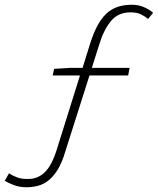

<svg xmlns="http://www.w3.org/2000/svg" viewBox="-42 -691 665 809"><path d="M69 98Q40 98 15.5 88.5Q-9 79 -22 71L-4 39Q10 49 30.5 56.5Q51 64 77 63Q118 63 147 34.5Q176 6 196 -57L295 -373H180L186 -401L254 -405H306L338 -508Q365 -594 405 -632.5Q445 -671 513 -671Q542 -671 565.5 -660.5Q589 -650 603 -637L582 -611Q571 -621 553 -630Q535 -639 508 -639Q455 -639 424.5 -601Q394 -563 376 -503L345 -405H504L498 -373H335L233 -52Q219 -5 201 24Q183 53 162 69.5Q141 86 117.5 92Q94 98 69 98Z"/></svg>

Font: Source Code Pro Light
Style: Italic
Weight: 300
Italic angle: -11°
Monospace: yes
Designer: Paul D. Hunt, Teo Tuominen
Foundry: Adobe Systems Incorporated
Version: Version 1.050;PS 1.000;hotconv 16.6.51;makeotf.lib2.5.65220